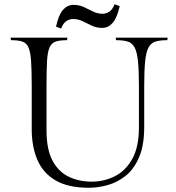

<svg xmlns="http://www.w3.org/2000/svg" viewBox="-20 -878 832 908"><path d="M773 -700 771 -688Q737 -688 715.5 -681.5Q694 -675 682.5 -653.5Q671 -632 666.5 -589Q662 -546 662 -473V-277Q662 -190 637.5 -133.5Q613 -77 573.5 -46Q534 -15 488.5 -2.5Q443 10 401 10Q302 10 242.5 -25Q183 -60 156.5 -122.5Q130 -185 130 -267V-474Q130 -547 127 -590Q124 -633 114.5 -654Q105 -675 85.5 -681.5Q66 -688 32 -688L30 -700H299L297 -688Q263 -688 243.5 -681.5Q224 -675 214.5 -654Q205 -633 202.5 -590Q200 -547 200 -474V-262Q200 -172 228 -119Q256 -66 304.5 -42.5Q353 -19 414 -19Q471 -19 522 -44Q573 -69 605 -125.5Q637 -182 637 -275V-473Q637 -546 632.5 -589Q628 -632 616.5 -653.5Q605 -675 584 -681.5Q563 -688 529 -688L527 -700ZM546 -849Q534 -794 513 -770Q492 -746 464 -746Q437 -746 414.5 -756.5Q392 -767 371 -777.5Q350 -788 326 -788Q308 -788 293.5 -778Q279 -768 269 -743L245 -752Q257 -808 278 -831.5Q299 -855 327 -855Q355 -855 377 -844.5Q399 -834 420 -823.5Q441 -813 465 -813Q483 -813 497.5 -823Q512 -833 522 -858Z"/></svg>

Font: Gilda Display
Style: Regular
Weight: 400
Designer: Eduardo Rodriguez Tunni
Foundry: Eduardo Rodriguez Tunni
Version: Version 1.002; ttfautohint (v1.8.4.7-5d5b);gftools[0.9.22]